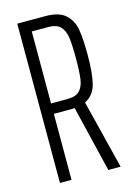

<svg xmlns="http://www.w3.org/2000/svg" viewBox="-108 -744 553 801"><g transform="rotate(-15 168.5 -344.0)"><path d="M258 0 189 -286Q183 -285 170 -285H99V0H49V-688H171Q229 -688 257 -662.5Q285 -637 292 -596Q299 -555 299 -486Q299 -406 287.5 -361.5Q276 -317 237 -297L311 0ZM248 -486Q248 -545 243.5 -576Q239 -607 222 -624Q205 -641 169 -641H99V-330H171Q206 -330 222.5 -347Q239 -364 243.5 -395Q248 -426 248 -486Z"/></g></svg>

Font: Saira Ultra Condensed Light
Style: Regular
Weight: 300
Width: 1
Designer: Hector Gatti with collaboration of the Omnibus-Type team
Foundry: Omnibus-Type
Version: Version 1.001; ttfautohint (v1.8)